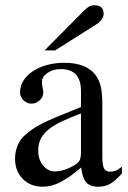

<svg xmlns="http://www.w3.org/2000/svg" viewBox="-20 -698 484 728"><path d="M442 -40Q416 -11 397 -0.5Q378 10 352 10Q321 10 306.5 -7Q292 -24 288 -63Q242 -24 208.5 -7Q175 10 142 10Q96 10 66.5 -19.5Q37 -49 37 -97Q37 -122 46.5 -145.5Q56 -169 73 -184Q89 -198 103 -208Q117 -218 138.5 -229Q160 -240 194.5 -254.5Q229 -269 287 -292V-353Q287 -436 211 -436Q181 -436 160 -421.5Q139 -407 139 -387Q139 -376 142 -363Q143 -358 143.5 -354Q144 -350 144 -347Q144 -330 130.5 -317.5Q117 -305 99 -305Q82 -305 69 -318Q56 -331 56 -348Q56 -372 69 -392.5Q82 -413 104.5 -428Q127 -443 158 -451.5Q189 -460 224 -460Q314 -460 348 -405Q359 -387 363.5 -363Q368 -339 368 -300V-105Q368 -72 374.5 -59.5Q381 -47 398 -47Q409 -47 419 -51Q429 -55 442 -66ZM287 -268Q242 -251 211 -236Q180 -221 161 -204.5Q142 -188 133.5 -169.5Q125 -151 125 -129V-125Q125 -93 143.5 -70.5Q162 -48 188 -48Q204 -48 223.5 -54Q243 -60 261 -71Q277 -80 282 -90Q287 -100 287 -123ZM149 -507 296 -655Q310 -669 318.5 -673.5Q327 -678 338 -678Q373 -678 373 -646Q373 -623 343 -604L189 -507Z"/></svg>

Font: Klingon pIqaD HaSta
Style: Regular
Weight: 400
Width: 0
Designer: Mike Neff (qa'vaj)
Foundry: Mike Neff and Michael Everson
Version: Version 2.003